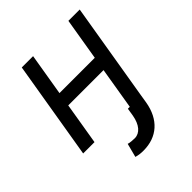

<svg xmlns="http://www.w3.org/2000/svg" viewBox="-211 -668 1005 1005"><g transform="rotate(-45 291.0 -165.5)"><path d="M453.1 44 460.2 0 551.1 -545.5H467.3L428.3 -311.1H166.9L206 -545.5H122.2L31.2 0H115.1L153.8 -233H415.1L376.4 0H362.2L355.1 44C345.2 100.9 316.8 134.9 278.4 134.9C269.9 134.9 241.5 133.5 231.5 129.3L211.6 206C231.5 211.6 245.7 213.1 265.6 213.1C365.1 213.1 434.7 153.4 453.1 44Z"/></g></svg>

Font: Margiela Sans
Style: Italic
Weight: 400
Italic angle: -9.39999°
Designer: Stefan Endress, Andreas Faust
Version: Version 1.100;FEAKit 1.0